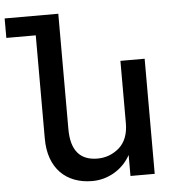

<svg xmlns="http://www.w3.org/2000/svg" viewBox="-84 -825 830 884"><g transform="rotate(-5 330.5 -382.5)"><path d="M596 -532V0H484V-97Q457 -48 409.5 -20Q362 8 307 8Q262 8 225 -6Q188 -20 161.5 -47Q135 -74 120.5 -114Q106 -154 106 -206V-683H-30V-773H218V-240Q218 -93 340 -93Q397 -93 441 -131Q484 -170 484 -244V-532Z"/></g></svg>

Font: Montserrat_am3
Style: Regular
Weight: 400
Designer: Julieta Ulanovsky
Foundry: Julieta Ulanovsky, Armenina letters added by Vahan Hovhannisyan
Version: Version 2.001